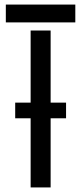

<svg xmlns="http://www.w3.org/2000/svg" viewBox="-20 -820 355 840"><path d="M5.5 -722V-800H309.5V-722ZM114 0V-302.5H46.5V-371H114V-686.5H201.5V-371H269V-302.5H201.5V0Z"/></svg>

Font: Big Shoulders Stencil Display SemiBold
Style: Regular
Weight: 600
Designer: Patric King
Foundry: XO Type Co
Version: Version 1.000